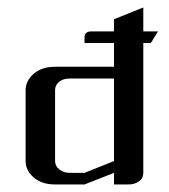

<svg xmlns="http://www.w3.org/2000/svg" viewBox="-20 -489 448 509"><path d="M47.9 -62V-250Q47.9 -274.9 69.8 -293.9Q91.3 -312 126 -312H282.2V-375H204.1V-390.1Q204.1 -405.8 223.1 -405.8H282.2V-438L359.9 -469.2V-405.8H398.9L379.9 -375H359.9V-30.8Q359.9 -16.6 349.1 -8.8Q337.4 0 320.8 0H282.2V-30.8L204.1 0H126Q91.3 0 69.8 -18.1Q47.9 -37.1 47.9 -62ZM126 -62Q126 -48.8 137.2 -40Q148.9 -30.8 165 -30.8H204.1L282.2 -62V-280.8H165Q147.5 -280.8 137.2 -272.5Q126 -263.7 126 -250Z"/></svg>

Font: Hhenum
Style: Regular
Weight: 400
Designer: T. Christopher White
Version: Version 1.0